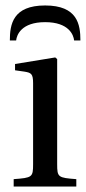

<svg xmlns="http://www.w3.org/2000/svg" viewBox="-20 -682 314 702"><path d="M274 -534C274 -593 263 -662 145 -662C27 -662 16 -593 16 -534H39C41 -554 58 -601 145 -601C232 -601 249 -554 251 -534ZM30 0H259V-27C192 -32 189 -34 189 -82V-466L182 -472L35 -448V-425L70 -420C94 -416 101 -412 101 -378V-82C101 -34 98 -32 30 -27Z"/></svg>

Font: erewhon
Style: Regular
Weight: 400
Version: Version 1.0.0